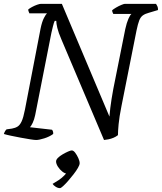

<svg xmlns="http://www.w3.org/2000/svg" viewBox="-29 -724 837 993"><path d="M158 0Q149 0 127 -3.5Q105 -7 78 -12Q51 -17 27.5 -22Q4 -27 -9 -31Q-7 -38 -3 -45Q1 -52 5 -55L33 -59Q50 -62 62 -69.5Q74 -77 83 -96.5Q92 -116 100 -157L181 -577Q188 -611 198 -630.5Q208 -650 214 -655H123Q122 -658 119.5 -663.5Q117 -669 117 -675Q124 -681 137 -688Q150 -695 163 -699.5Q176 -704 182 -704H291L537 -121Q539 -144 541.5 -166Q544 -188 548 -212Q552 -236 557 -264L619 -574Q626 -606 635 -626.5Q644 -647 651 -652H557Q556 -654 553.5 -659.5Q551 -665 551 -671Q558 -677 571.5 -685Q585 -693 598.5 -698.5Q612 -704 616 -704H778Q781 -700 785 -691.5Q789 -683 788 -672L741 -658Q722 -653 710 -644.5Q698 -636 691 -618Q684 -600 677 -566L599 -174Q588 -119 584.5 -82Q581 -45 581 -25Q571 -17 558 -11.5Q545 -6 532 -3.5Q519 -1 509 0L289 -519Q273 -556 267.5 -579.5Q262 -603 262 -616H254Q252 -611 249.5 -604.5Q247 -598 244.5 -586.5Q242 -575 237 -555L153 -129Q148 -105 140 -88.5Q132 -72 126 -66L240 -53Q243 -50 245 -43.5Q247 -37 246 -31Q227 -17 200 -8.5Q173 0 158 0ZM281 249Q270 249 258.5 241.5Q247 234 243 227Q259 218 274.5 207.5Q290 197 302.5 184.5Q315 172 322 161L318 174Q307 174 293.5 163.5Q280 153 270.5 138Q261 123 261 111Q261 102 270.5 92.5Q280 83 294.5 74.5Q309 66 322.5 60Q336 54 342 54Q351 54 360 66Q369 78 376 93.5Q383 109 383 120Q383 129 374 144.5Q365 160 351 178Q337 196 323 212Q309 228 297.5 238.5Q286 249 281 249Z"/></svg>

Font: Texturina Medium 12pt Light
Style: Italic
Weight: 300
Italic angle: -11°
Version: Version 1.002